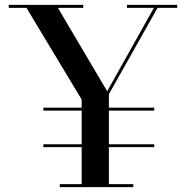

<svg xmlns="http://www.w3.org/2000/svg" viewBox="-20 -770 768 790"><path d="M316 0V-360.5L81.5 -750H211L421 -394.5L619 -748H634L428 -382.5V0ZM226 0V-12.5H528.5V0ZM158.5 -164.5V-176.5H614.5V-164.5ZM158.5 -315V-327H614.5V-315ZM16 -737.5V-750H322.5V-737.5ZM502.5 -737.5V-750H709V-737.5Z"/></svg>

Font: Bodoni Moda 18pt Medium
Style: Regular
Weight: 500
Designer: Owen Earl
Foundry: indestructible type
Version: Version 2.004